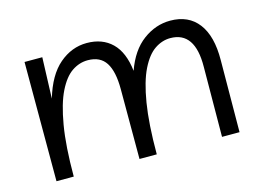

<svg xmlns="http://www.w3.org/2000/svg" viewBox="-74 -640 1058 773"><g transform="rotate(-15 454.5 -253.0)"><path d="M75 0V-497H149L143 -326Q170 -418 221.5 -462Q273 -506 336 -506Q401 -506 441 -467Q481 -428 490 -349Q518 -428 570.5 -467Q623 -506 684 -506Q760 -506 800.5 -453Q841 -400 840 -300L838 0H765L767 -291Q769 -438 666 -438Q632 -438 601 -417Q570 -396 545.5 -346.5Q521 -297 507 -212Q493 -127 493 0H421V-291Q421 -365 397.5 -401.5Q374 -438 322 -438Q287 -438 256 -417Q225 -396 200.5 -346.5Q176 -297 161.5 -212Q147 -127 147 0Z"/></g></svg>

Font: LivvicRegular
Style: Regular
Weight: 400
Designer: Jacques Le Bailly, Baron von Fonthausen
Version: Version 1.001; ttfautohint (v1.8.2)